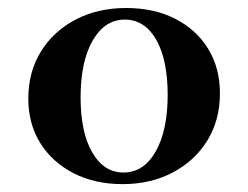

<svg xmlns="http://www.w3.org/2000/svg" viewBox="-20 -449 621 480"><path d="M286.3 11.3Q216.9 11.3 163.7 -16.1Q110.5 -43.5 80.6 -91.5Q50.8 -139.5 50.8 -202.4Q50.8 -269.4 82.3 -320.2Q113.7 -371 169 -400Q224.2 -429 295.2 -429Q365.3 -429 418.1 -402Q471 -375 500.4 -327Q529.8 -279 529.8 -215.3Q529.8 -149.2 498.8 -98.4Q467.7 -47.6 412.5 -18.1Q357.3 11.3 286.3 11.3ZM288.7 -17.7Q339.5 -17.7 369.4 -70.6Q399.2 -123.4 399.2 -212.1Q399.2 -299.2 370.6 -349.6Q341.9 -400 291.9 -400Q241.9 -400 211.7 -347.6Q181.5 -295.2 181.5 -205.6Q181.5 -118.5 210.5 -68.1Q239.5 -17.7 288.7 -17.7Z"/></svg>

Font: Playfair 5pt SemiExpanded Light ExtraBold
Style: Regular
Weight: 800
Version: Version 2.001;gftools[0.9.30]